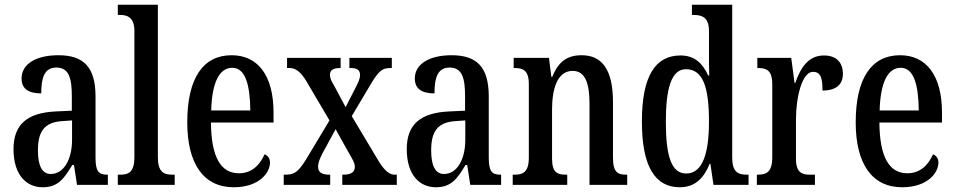

<svg xmlns="http://www.w3.org/2000/svg" viewBox="-20 -780 4031 810"><path d="M160 10C226 10 251 -28 285 -84H292L305 0H435V-43H432C395 -43 383 -59 383 -115V-373C383 -500 330 -547 226 -547C134 -547 71 -511 71 -449C71 -407 98 -386 154 -386C154 -452 167 -495 218 -495C272 -495 283 -448 283 -373V-313L218 -310C97 -305 37 -257 37 -151C37 -41 92 10 160 10ZM194 -46C156 -46 140 -84 140 -145C140 -223 165 -264 242 -269L284 -272V-191C284 -107 249 -46 194 -46Z M477 0H717V-43H708C670 -43 646 -55 646 -117V-760H477V-717H487C515 -717 547 -708 547 -650V-117C547 -55 524 -43 487 -43H477Z M966 10C1073 10 1119 -51 1119 -94C1119 -113 1109 -124 1096 -129C1077 -85 1043 -49 988 -49C912 -49 871 -116 870 -263H1134V-305C1134 -463 1067 -547 957 -547C838 -547 770 -452 770 -264C770 -90 838 10 966 10ZM1036 -314H871C874 -429 904 -494 960 -494C1015 -494 1035 -422 1036 -314Z M1177 0H1373V-43H1371C1336 -43 1322 -54 1322 -76C1322 -97 1331 -114 1342 -136L1396 -235L1446 -145C1470 -104 1477 -91 1477 -76C1477 -54 1461 -43 1428 -43H1424V0H1654V-43H1644C1625 -43 1604 -58 1580 -96L1464 -290L1546 -428C1579 -483 1595 -493 1626 -493H1633V-536H1454V-493H1458C1481 -493 1499 -488 1499 -464C1499 -446 1490 -430 1478 -406L1438 -328L1390 -418C1378 -438 1372 -450 1372 -464C1372 -480 1380 -493 1414 -493H1417V-536H1191V-493H1202C1229 -493 1249 -475 1271 -440L1370 -272L1271 -107C1239 -56 1223 -43 1184 -43H1177Z M1819 10C1885 10 1910 -28 1944 -84H1951L1964 0H2094V-43H2091C2054 -43 2042 -59 2042 -115V-373C2042 -500 1989 -547 1885 -547C1793 -547 1730 -511 1730 -449C1730 -407 1757 -386 1813 -386C1813 -452 1826 -495 1877 -495C1931 -495 1942 -448 1942 -373V-313L1877 -310C1756 -305 1696 -257 1696 -151C1696 -41 1751 10 1819 10ZM1853 -46C1815 -46 1799 -84 1799 -145C1799 -223 1824 -264 1901 -269L1943 -272V-191C1943 -107 1908 -46 1853 -46Z M2143 0H2373V-43H2368C2333 -43 2309 -51 2309 -110V-319C2309 -402 2330 -481 2396 -481C2449 -481 2467 -428 2467 -343V0H2626V-43H2622C2587 -43 2566 -52 2566 -115V-350C2566 -487 2519 -547 2434 -547C2374 -547 2336 -521 2310 -456H2306L2296 -536H2147V-493H2151C2186 -493 2211 -484 2211 -425V-115C2211 -52 2185 -43 2149 -43H2143Z M2848 10C2912 10 2949 -28 2974 -89H2977L2990 0H3138V-43H3131C3093 -43 3069 -55 3069 -115V-760H2899V-717H2905C2941 -717 2971 -708 2971 -649V-567C2971 -530 2971 -492 2972 -461H2968C2945 -511 2912 -546 2851 -546C2745 -546 2688 -460 2688 -267C2688 -75 2745 10 2848 10ZM2875 -48C2813 -48 2789 -120 2789 -266C2789 -409 2813 -488 2874 -488C2947 -488 2971 -409 2971 -267C2971 -133 2944 -48 2875 -48Z M3173 0H3418V-43H3398C3364 -43 3338 -51 3338 -110V-276C3338 -368 3363 -477 3410 -477C3441 -477 3450 -453 3450 -398C3508 -398 3536 -424 3536 -468C3536 -515 3510 -546 3456 -546C3391 -546 3358 -496 3335 -430H3332L3318 -536H3175V-493H3178C3213 -493 3238 -484 3238 -425V-115C3238 -52 3211 -43 3176 -43H3173Z M3786 10C3893 10 3939 -51 3939 -94C3939 -113 3929 -124 3916 -129C3897 -85 3863 -49 3808 -49C3732 -49 3691 -116 3690 -263H3954V-305C3954 -463 3887 -547 3777 -547C3658 -547 3590 -452 3590 -264C3590 -90 3658 10 3786 10ZM3856 -314H3691C3694 -429 3724 -494 3780 -494C3835 -494 3855 -422 3856 -314Z"/></svg>

Font: Noto Serif Khmer ExtraCondensed Medium
Style: Regular
Weight: 500
Width: 2
Designer: Danh Hong and the Monotype Design Team
Foundry: Monotype Imaging Inc.
Version: Version 2.004